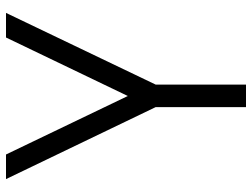

<svg xmlns="http://www.w3.org/2000/svg" viewBox="-120 -720 840 640"><g transform="rotate(-90 300.0 -400.0)"><path d="M263 0V-301L23 -800H105L300 -394L495 -800H577L338 -301V0Z"/></g></svg>

Font: Victor Mono
Style: Regular
Weight: 400
Monospace: yes
Designer: Rune Bjørnerås
Version: Version 1.561;gftools[0.9.30]